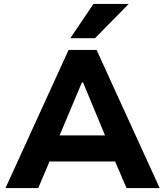

<svg xmlns="http://www.w3.org/2000/svg" viewBox="-20 -960 844 980"><path d="M8 0 330 -705H473L795 0H626L542 -195L609 -136H192L258 -195L175 0ZM398 -539 269 -233 244 -269H557L531 -233L404 -539ZM339 -765 457 -940H637L465 -765Z"/></svg>

Font: Nunito Sans 7pt ExtraBold
Style: Regular
Weight: 800
Designer: Vernon Adams
Foundry: Vernon Adams
Version: Version 3.101;gftools[0.9.27]